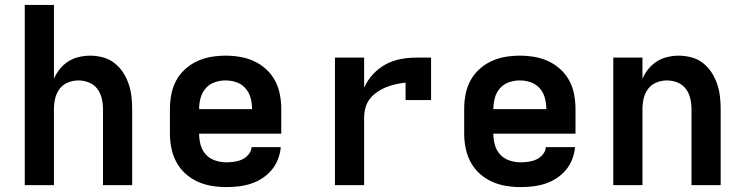

<svg xmlns="http://www.w3.org/2000/svg" viewBox="-20 -755 3040 783"><path d="M81 0V-735H200V-434Q209 -455 224 -473.5Q239 -492 258.5 -504.5Q278 -517 301.5 -522.5Q325 -528 348 -528Q374 -528 400 -521Q426 -514 446.5 -498Q467 -482 481.5 -460Q496 -438 504.5 -413Q513 -388 516 -362Q519 -336 519 -310V0H400V-310Q400 -332 395 -353.5Q390 -375 377 -392.5Q364 -410 343 -418.5Q322 -427 300 -427Q278 -427 257 -418.5Q236 -410 223 -392.5Q210 -375 205 -353.5Q200 -332 200 -310V0Z M903 8Q873 8 843 3Q813 -2 785.5 -14.5Q758 -27 735.5 -47.5Q713 -68 699 -94.5Q685 -121 679 -150.5Q673 -180 673 -210V-310Q673 -340 678.5 -369.5Q684 -399 698 -425.5Q712 -452 734.5 -472.5Q757 -493 784 -505.5Q811 -518 840.5 -523Q870 -528 900 -528Q930 -528 959.5 -523Q989 -518 1016 -505.5Q1043 -493 1065.5 -472.5Q1088 -452 1102 -425.5Q1116 -399 1121.5 -369.5Q1127 -340 1127 -310V-210H792Q792 -187 798 -164.5Q804 -142 819.5 -125Q835 -108 857.5 -100.5Q880 -93 903 -93Q919 -93 936 -95.5Q953 -98 968 -105Q983 -112 994 -125.5Q1005 -139 1006 -155H1125Q1123 -130 1113.5 -105.5Q1104 -81 1087.5 -61.5Q1071 -42 1049.5 -28Q1028 -14 1003.5 -6Q979 2 953.5 5Q928 8 903 8ZM792 -310H1008Q1008 -333 1002 -355.5Q996 -378 981 -395Q966 -412 944.5 -419.5Q923 -427 900 -427Q877 -427 855.5 -419.5Q834 -412 819 -395Q804 -378 798 -355.5Q792 -333 792 -310Z M1346 0V-520H1465V-397Q1478 -427 1500.5 -451.5Q1523 -476 1552 -492Q1581 -508 1613 -514Q1645 -520 1678 -520H1738V-347H1634V-418Q1614 -416 1594 -411.5Q1574 -407 1555 -399.5Q1536 -392 1518.5 -380Q1501 -368 1488.5 -352Q1476 -336 1470.5 -316Q1465 -296 1465 -276V0Z M2103 8Q2073 8 2043 3Q2013 -2 1985.5 -14.5Q1958 -27 1935.5 -47.5Q1913 -68 1899 -94.5Q1885 -121 1879 -150.5Q1873 -180 1873 -210V-310Q1873 -340 1878.5 -369.5Q1884 -399 1898 -425.5Q1912 -452 1934.5 -472.5Q1957 -493 1984 -505.5Q2011 -518 2040.5 -523Q2070 -528 2100 -528Q2130 -528 2159.5 -523Q2189 -518 2216 -505.5Q2243 -493 2265.5 -472.5Q2288 -452 2302 -425.5Q2316 -399 2321.5 -369.5Q2327 -340 2327 -310V-210H1992Q1992 -187 1998 -164.5Q2004 -142 2019.5 -125Q2035 -108 2057.5 -100.5Q2080 -93 2103 -93Q2119 -93 2136 -95.5Q2153 -98 2168 -105Q2183 -112 2194 -125.5Q2205 -139 2206 -155H2325Q2323 -130 2313.5 -105.5Q2304 -81 2287.5 -61.5Q2271 -42 2249.5 -28Q2228 -14 2203.5 -6Q2179 2 2153.5 5Q2128 8 2103 8ZM1992 -310H2208Q2208 -333 2202 -355.5Q2196 -378 2181 -395Q2166 -412 2144.5 -419.5Q2123 -427 2100 -427Q2077 -427 2055.5 -419.5Q2034 -412 2019 -395Q2004 -378 1998 -355.5Q1992 -333 1992 -310Z M2481 0V-520H2600V-434Q2609 -455 2624 -473.5Q2639 -492 2658.5 -504.5Q2678 -517 2701.5 -522.5Q2725 -528 2748 -528Q2774 -528 2800 -521Q2826 -514 2846.5 -498Q2867 -482 2881.5 -460Q2896 -438 2904.5 -413Q2913 -388 2916 -362Q2919 -336 2919 -310V0H2800V-310Q2800 -332 2795 -353.5Q2790 -375 2777 -392.5Q2764 -410 2743 -418.5Q2722 -427 2700 -427Q2678 -427 2657 -418.5Q2636 -410 2623 -392.5Q2610 -375 2605 -353.5Q2600 -332 2600 -310V0Z"/></svg>

Font: Iosevka Book
Style: Bold
Weight: 700
Designer: Belleve Invis
Foundry: Belleve Invis
Version: Version 28.0.7; ttfautohint (v1.8.3)